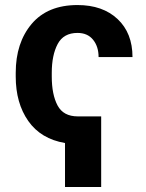

<svg xmlns="http://www.w3.org/2000/svg" viewBox="-20 -558 575 757"><path d="M378.9 179.2H236.3V5.9Q141.1 -10.3 91.6 -80.8Q42 -151.4 42 -256.3V-271Q42 -389.2 104.7 -463.6Q167.5 -538.1 285.6 -538.1Q384.8 -538.1 443.6 -482.9Q502.4 -427.7 502.4 -333H368.7Q368.7 -374.5 346.9 -401.4Q325.2 -428.2 285.6 -428.2Q230.5 -428.2 207.3 -384.3Q184.1 -340.3 184.1 -271V-256.3Q184.1 -185.1 207 -142.1Q230 -99.1 286.6 -99.1H378.9Z"/></svg>

Font: Roboto Web
Style: Bold
Weight: 700
Designer: Google
Version: Version 1.200310; 2013